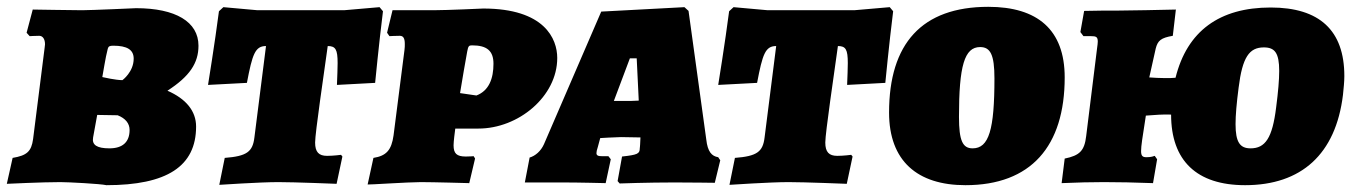

<svg xmlns="http://www.w3.org/2000/svg" viewBox="-37 -534 3966 563"><path d="M454 -268C519 -310 545 -349 545 -400C545 -470 478 -510 362 -510C362 -510 230 -504 204 -504C179 -504 59 -506 59 -506L41 -438L50 -428C50 -428 68 -429 78 -429C88 -429 95 -420 95 -404C95 -401 94 -398 94 -395L60 -126C55 -90 42 -78 0 -71L-17 5C-17 5 87 0 140 0C163 0 258 5 275 9C452 9 538 -46 538 -163C538 -208 509 -244 454 -268ZM322 -299C303 -299 267 -307 263 -308C265 -317 272 -365 279 -391C281 -398 284 -400 295 -400C336 -400 355 -388 355 -362C355 -323 322 -299 322 -299ZM284 -99C247 -99 232 -109 236 -131L248 -197L308 -196C331 -187 343 -172 343 -153C343 -117 322 -99 284 -99Z M743 -399 709 -131C704 -89 687 -76 622 -71L606 8C606 8 725 0 779 0C827 0 950 5 950 5L967 -75L963 -80C963 -80 941 -77 922 -77C898 -77 887 -88 887 -116C887 -144 913 -319 924 -399C947 -399 953 -389 953 -349C953 -333 952 -312 951 -285L1063 -291C1063 -291 1074 -405 1086 -501L1076 -513L972 -504H718L618 -513L605 -501C593 -408 573 -285 573 -285L687 -291C703 -375 711 -399 743 -399Z M1114 -504 1098 -438 1105 -428C1105 -428 1122 -429 1135 -429C1145 -429 1150 -423 1150 -405C1150 -400 1150 -394 1149 -387L1117 -137C1111 -94 1096 -77 1058 -71L1041 7C1041 8 1161 0 1197 0C1233 0 1339 3 1339 3L1356 -69C1355 -72 1353 -73 1352 -76C1352 -76 1339 -75 1329 -75C1302 -75 1293 -84 1293 -108C1293 -115 1294 -123 1295 -133L1298 -157H1366C1483 -157 1597 -251 1597 -364C1597 -420 1560 -509 1380 -509C1380 -509 1273 -504 1234 -504ZM1360 -254 1312 -261C1319 -306 1327 -348 1333 -383C1336 -399 1338 -401 1347 -401C1391 -401 1410 -385 1410 -347C1410 -304 1397 -268 1360 -254Z M2034 -125 1982 -502 1970 -513 1726 -500 1558 -111C1549 -91 1533 -77 1516 -72L1502 1H1612C1661 1 1739 3 1739 3L1754 -67L1747 -76H1728C1717 -76 1712 -78 1712 -85C1712 -89 1713 -94 1716 -103L1723 -129C1720 -129 1771 -132 1784 -132L1841 -131L1840 -110C1840 -105 1839 -102 1839 -99C1839 -83 1832 -80 1787 -75L1774 -3L1780 4C1780 4 1862 1 1941 1C1988 1 2059 2 2059 2L2075 -64L2069 -73C2050 -76 2038 -89 2034 -125ZM1763 -238 1810 -363H1830L1836 -239C1818 -238 1811 -238 1799 -238Z M2239 -399 2205 -131C2200 -89 2183 -76 2118 -71L2102 8C2102 8 2221 0 2275 0C2323 0 2446 5 2446 5L2463 -75L2459 -80C2459 -80 2437 -77 2418 -77C2394 -77 2383 -88 2383 -116C2383 -144 2409 -319 2420 -399C2443 -399 2449 -389 2449 -349C2449 -333 2448 -312 2447 -285L2559 -291C2559 -291 2570 -405 2582 -501L2572 -513L2468 -504H2214L2114 -513L2101 -501C2089 -408 2069 -285 2069 -285L2183 -291C2199 -375 2207 -399 2239 -399Z M2794 9C2986 9 3085 -105 3085 -307C3085 -447 3005 -514 2861 -514C2666 -514 2570 -406 2570 -204C2570 -62 2653 9 2794 9ZM2815 -99C2786 -99 2775 -121 2775 -191C2775 -341 2791 -396 2837 -396C2867 -396 2879 -374 2879 -304C2879 -154 2863 -99 2815 -99Z M3689 -512C3539 -512 3444 -443 3410 -306C3400 -305 3390 -305 3380 -305C3364 -305 3348 -306 3333 -307L3352 -392C3358 -415 3367 -423 3402 -429L3411 -506C3362 -505 3281 -503 3244 -503C3221 -503 3171 -503 3142 -502L3131 -440L3140 -428H3162C3177 -428 3182 -426 3182 -412C3182 -407 3181 -401 3180 -393L3148 -135C3143 -92 3129 -78 3085 -69L3076 3C3123 1 3162 0 3200 0C3244 0 3288 1 3344 3L3356 -67L3349 -77C3346 -76 3339 -73 3325 -73C3314 -73 3309 -76 3309 -91C3309 -98 3310 -109 3312 -123L3323 -195C3349 -197 3374 -199 3397 -198C3397 -63 3472 9 3614 9C3779 9 3880 -82 3901 -256C3903 -276 3905 -294 3905 -311C3905 -445 3832 -512 3689 -512ZM3705 -219C3694 -129 3673 -99 3630 -99C3599 -99 3586 -117 3586 -170C3586 -196 3589 -231 3595 -277C3606 -366 3626 -395 3669 -395C3701 -395 3714 -379 3714 -326C3714 -300 3711 -265 3705 -219Z"/></svg>

Font: Alegreya SC Black
Style: Italic
Weight: 900
Italic angle: -7°
Designer: Juan Pablo del Peral
Foundry: Huerta Tipografica
Version: Version 2.007;PS 002.007;hotconv 1.0.88;makeotf.lib2.5.64775